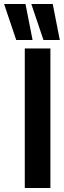

<svg xmlns="http://www.w3.org/2000/svg" viewBox="-96 -943 320 963"><path d="M28.3 0V-700H156.8V0ZM122 -742.3 61.1 -922.8H168.5L204 -742.3ZM-14.6 -742.3 -75.5 -922.8H31.9L67.4 -742.3Z"/></svg>

Font: Georama ExtraCondensed Thin
Style: Regular
Weight: 100
Width: 2
Designer: Jean-Baptiste Levee
Foundry: Production Type
Version: Version 1.001